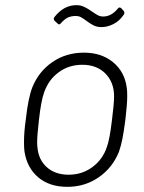

<svg xmlns="http://www.w3.org/2000/svg" viewBox="-20 -716 557 744"><path d="M75 -128Q73 -139 73 -165Q73 -205 80 -253Q89 -335 105 -377Q130 -439 183 -475.5Q236 -512 305 -512Q373 -512 418 -475Q463 -438 471 -377Q473 -367 473 -343Q473 -313 466 -253Q460 -207 454.5 -179Q449 -151 441 -128Q416 -66 362.5 -29Q309 8 241 8Q172 8 128.5 -28.5Q85 -65 75 -128ZM394 -146Q405 -175 414 -252Q422 -314 422 -343Q422 -397 388.5 -431Q355 -465 299 -465Q247 -465 207.5 -436Q168 -407 151 -358Q139 -325 131 -252Q124 -191 124 -167Q124 -152 125 -146Q129 -97 161.5 -68Q194 -39 246 -39Q298 -39 338 -68.5Q378 -98 394 -146ZM318 -633Q302 -645 293.5 -649.5Q285 -654 273 -654Q256 -654 243 -648Q230 -642 217 -627Q209 -617 203 -625L191 -636Q186 -643 191 -650Q227 -696 276 -696Q291 -696 302.5 -691Q314 -686 322.5 -680.5Q331 -675 334 -673Q351 -661 360 -656.5Q369 -652 380 -652Q411 -652 436 -682Q442 -691 450 -684L459 -674Q462 -671 462 -666Q462 -661 458 -657Q442 -634 419 -622.5Q396 -611 374 -611Q357 -611 345 -616.5Q333 -622 318 -633Z"/></svg>

Font: Barlow Light
Style: Italic
Weight: 300
Italic angle: -7°
Designer: Jeremy Tribby
Foundry: Tribby Type
Version: Version 1.408